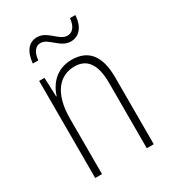

<svg xmlns="http://www.w3.org/2000/svg" viewBox="-174 -809 816 906"><g transform="rotate(-30 233.5 -356.5)"><path d="M91 -615H121C125 -662 146 -681 170 -681C214 -681 242 -615 300 -615C342 -615 376 -648 379 -713H350C346 -668 326 -647 299 -647C254 -647 227 -713 170 -713C126 -713 97 -680 91 -615ZM258 -539C175 -539 130 -484 111 -425H109L105 -529H76V0H113V-302C113 -439 171 -505 254 -505C319 -505 357 -461 357 -356V0H395V-365C395 -485 346 -539 258 -539Z"/></g></svg>

Font: Noto Sans Georgian Condensed ExtraLight
Style: Regular
Weight: 200
Width: 3
Designer: Monotype Design Team, Akaki Razmadze
Foundry: Google LLC
Version: Version 2.005